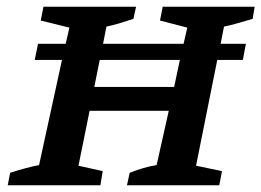

<svg xmlns="http://www.w3.org/2000/svg" viewBox="-20 -550 776 570"><path d="M3 0 10 -37Q35 -45 55.5 -50.5Q76 -56 96 -60L164 -372H83L93 -420H175L186 -468L101 -489L109 -530H384L376 -494Q355 -487 335 -481Q315 -475 296 -471L286 -420H525L536 -468L455 -489L463 -530H736L730 -494Q702 -486 683.5 -480.5Q665 -475 645 -471L635 -420H710L701 -372H625L562 -58L639 -42L631 0H357L365 -37Q385 -45 405.5 -51Q426 -57 445 -60L481 -221H246L213 -58L285 -42L278 0ZM260 -292H497L514 -372H276Z"/></svg>

Font: Piazzolla SC SemiBold
Style: Italic
Weight: 600
Italic angle: -11.3°
Designer: Juan Pablo del Peral
Foundry: Huerta Tipografica
Version: Version 1.330